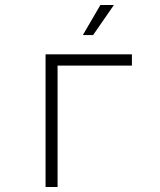

<svg xmlns="http://www.w3.org/2000/svg" viewBox="-20 -747 640 767"><path d="M162 0V-530H507V-485H210V0ZM311 -607 381 -727H435L352 -607Z"/></svg>

Font: Geist Mono ExtraLight
Style: Regular
Weight: 200
Monospace: yes
Designer: Basement.studio, Andrés Briganti, Mateo Zaragoza
Foundry: Basement.studio, Vercel, Andrés Briganti, Guido Ferreyra, Mateo Zaragoza
Version: Version 1.500; ttfautohint (v1.8.4.7-5d5b)